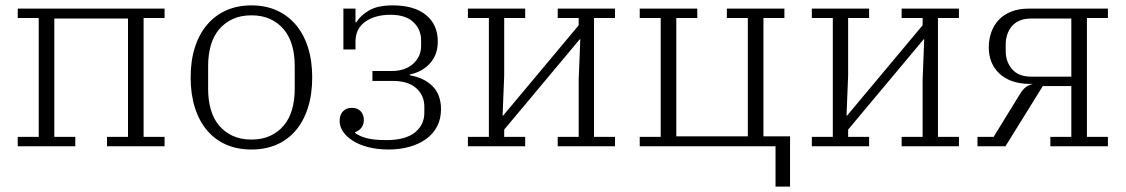

<svg xmlns="http://www.w3.org/2000/svg" viewBox="-20 -544 4186 714"><path d="M46 -35H124V-477H46V-512H592V-477H514V-35H592V0H378V-35H456V-475H182V-35H260V0H46Z M915 -25Q955 -25 985 -39Q1015 -53 1035.5 -77.5Q1056 -102 1066 -136.5Q1076 -171 1076 -213V-299Q1076 -341 1066 -375.5Q1056 -410 1035.5 -434.5Q1015 -459 985 -473Q955 -487 915 -487Q875 -487 845 -473Q815 -459 794.5 -434.5Q774 -410 764 -375.5Q754 -341 754 -299V-213Q754 -171 764 -136.5Q774 -102 794.5 -77.5Q815 -53 845 -39Q875 -25 915 -25ZM915 12Q863 12 821.5 -6Q780 -24 750.5 -58.5Q721 -93 705 -143Q689 -193 689 -256Q689 -319 705 -368.5Q721 -418 750.5 -452.5Q780 -487 821.5 -505.5Q863 -524 915 -524Q967 -524 1008.5 -505.5Q1050 -487 1079.5 -452.5Q1109 -418 1125 -368.5Q1141 -319 1141 -256Q1141 -193 1125 -143Q1109 -93 1079.5 -58.5Q1050 -24 1008.5 -6Q967 12 915 12Z M1425 12Q1384 12 1350.5 3.5Q1317 -5 1293 -20Q1269 -35 1256 -54Q1243 -73 1243 -94Q1243 -117 1255.5 -130Q1268 -143 1288 -143Q1310 -143 1321.5 -130Q1333 -117 1333 -98Q1333 -65 1300 -52V-50Q1317 -37 1344.5 -30Q1372 -23 1416 -23Q1488 -23 1523 -51.5Q1558 -80 1558 -124V-147Q1558 -189 1528 -216Q1498 -243 1441 -243H1365V-280H1437Q1486 -280 1516 -306.5Q1546 -333 1546 -374V-394Q1546 -434 1517.5 -461.5Q1489 -489 1432 -489Q1374 -489 1338 -463Q1302 -437 1302 -390V-360H1257V-512H1302V-461H1305Q1321 -487 1353 -505.5Q1385 -524 1440 -524Q1521 -524 1564.5 -488Q1608 -452 1608 -390Q1608 -341 1579.5 -309Q1551 -277 1504 -267V-264Q1557 -255 1588.5 -223.5Q1620 -192 1620 -138Q1620 -102 1605.5 -74Q1591 -46 1564.5 -27Q1538 -8 1502.5 2Q1467 12 1425 12Z M1720 -35H1798V-477H1720V-512H1933V-477H1855V-264L1849 -114H1851L2132 -450V-477H2054V-512H2267V-477H2189V-35H2267V0H2054V-35H2132V-248L2138 -398H2136L1855 -62V-35H1933V0H1720Z M2864 0H2359V-35H2437V-477H2359V-512H2573V-477H2495V-37H2761V-477H2683V-512H2897V-477H2819V-37H2918V150H2864Z M2999 -35H3077V-477H2999V-512H3212V-477H3134V-264L3128 -114H3130L3411 -450V-477H3333V-512H3546V-477H3468V-35H3546V0H3333V-35H3411V-248L3417 -398H3415L3134 -62V-35H3212V0H2999Z M3615 -35H3675L3771 -191Q3782 -210 3793.5 -219Q3805 -228 3819 -231V-232H3804Q3735 -234 3696 -271Q3657 -308 3657 -368Q3657 -398 3666.5 -424.5Q3676 -451 3694.5 -470.5Q3713 -490 3741 -501Q3769 -512 3806 -512H4100V-477H4022V-35H4100V0H3886V-35H3964V-224H3858L3719 0H3615ZM3964 -259V-475H3814Q3789 -475 3771 -467Q3753 -459 3742 -445.5Q3731 -432 3725.5 -415Q3720 -398 3720 -380V-354Q3720 -314 3744 -286.5Q3768 -259 3814 -259Z"/></svg>

Font: IBM Plex Serif Light
Style: Regular
Weight: 300
Designer: Mike Abbink, Paul van der Laan, Pieter van Rosmalen
Foundry: Bold Monday
Version: Version 3.001